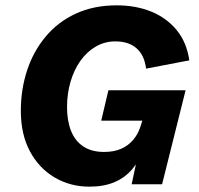

<svg xmlns="http://www.w3.org/2000/svg" viewBox="-20 -690 745 719"><path d="M315 9Q243 9 184.5 -25.5Q126 -60 92 -123.5Q58 -187 58 -275Q58 -355 81.5 -426.5Q105 -498 151 -553Q197 -608 264 -639Q331 -670 417 -670Q489 -670 546.5 -646.5Q604 -623 641.5 -577.5Q679 -532 689 -464L527 -433Q521 -483 491.5 -509Q462 -535 412 -535Q372 -535 338.5 -515.5Q305 -496 281 -462Q257 -428 244 -383.5Q231 -339 231 -289Q231 -238 246 -200Q261 -162 292 -141.5Q323 -121 370 -121Q407 -121 434 -133Q461 -145 479 -166.5Q497 -188 506 -216L513 -238H359L386 -352H675L587 0H473L506 -155L521 -139Q504 -91 476.5 -58Q449 -25 409 -8Q369 9 315 9Z"/></svg>

Font: Kantumruy Pro
Style: Bold Italic
Weight: 700
Italic angle: -13°
Version: Version 1.002